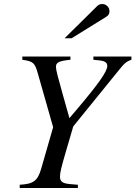

<svg xmlns="http://www.w3.org/2000/svg" viewBox="-20 -934 673 954"><path d="M301 -744H336L507 -850C519 -857 524 -866 524 -878C524 -898 508 -914 488 -914C478 -914 470 -911 463 -904ZM633 -653H444V-637L473 -634C502 -631 513 -623 513 -606C513 -579 469 -517 364 -393L325 -347L294 -457C270 -542 258 -586 258 -601C258 -623 270 -631 330 -637V-653H91V-637C147 -629 153 -621 168 -569L244 -302L185 -97C167 -33 144 -20 78 -16V0H367V-16L331 -19C292 -22 278 -31 278 -56C278 -77 285 -104 308 -183L344 -306L563 -576C596 -617 604 -627 633 -637Z"/></svg>

Font: XITS
Style: Italic
Weight: 400
Italic angle: -16.33°
Designer: MicroPress Inc., with final additions and corrections provided by Coen Hoffman, Elsevier (retired)
Version: Version 1.302